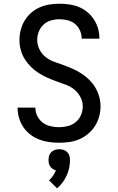

<svg xmlns="http://www.w3.org/2000/svg" viewBox="-20 -763 640 1037"><path d="M299 8Q271 8 243.5 4Q216 0 190.5 -10Q165 -20 143 -37Q121 -54 106 -76.5Q91 -99 83 -126Q75 -153 75 -180Q75 -181 75 -181.5Q75 -182 75 -182H171Q171 -182 171 -182Q171 -182 171 -181Q171 -158 181.5 -136.5Q192 -115 210.5 -101Q229 -87 252 -81.5Q275 -76 299 -76Q323 -76 346.5 -82Q370 -88 389 -103.5Q408 -119 417.5 -142Q427 -165 427 -189Q427 -215 414 -239.5Q401 -264 380 -280.5Q359 -297 334 -306Q309 -315 284 -324Q259 -333 234.5 -344Q210 -355 187.5 -369.5Q165 -384 146 -403Q127 -422 113 -445Q99 -468 92 -494Q85 -520 85 -546Q85 -574 92 -601Q99 -628 113 -651.5Q127 -675 148 -693.5Q169 -712 194 -723Q219 -734 246.5 -738.5Q274 -743 301 -743Q328 -743 355 -739Q382 -735 406.5 -725Q431 -715 452 -697.5Q473 -680 487.5 -657.5Q502 -635 509.5 -609Q517 -583 517 -556Q517 -556 517 -555.5Q517 -555 517 -554H421Q421 -554 421 -554.5Q421 -555 421 -555Q421 -578 411.5 -599Q402 -620 385 -634Q368 -648 346 -653.5Q324 -659 301 -659Q278 -659 255 -652.5Q232 -646 215 -630Q198 -614 189.5 -592Q181 -570 181 -547Q181 -520 193.5 -495.5Q206 -471 227 -454.5Q248 -438 273.5 -429Q299 -420 324 -411Q349 -402 373.5 -391Q398 -380 420.5 -365.5Q443 -351 462 -332Q481 -313 494.5 -290.5Q508 -268 515.5 -242Q523 -216 523 -189Q523 -161 515.5 -133.5Q508 -106 493 -82.5Q478 -59 456 -40.5Q434 -22 408.5 -11Q383 0 355 4Q327 8 299 8ZM288 254 245 211Q257 200 266.5 186Q276 172 282 157Q273 155 265 149.5Q257 144 251.5 136.5Q246 129 244 119.5Q242 110 242 101Q242 89 245.5 77.5Q249 66 257.5 58Q266 50 277 46.5Q288 43 300 43Q312 43 323 46.5Q334 50 342.5 58Q351 66 354.5 77.5Q358 89 358 101Q358 123 353.5 144Q349 165 340 185Q331 205 318 222.5Q305 240 288 254Z"/></svg>

Font: Iosevka Custom Medium Extended
Style: Regular
Weight: 500
Width: 7
Monospace: yes
Designer: Belleve Invis
Foundry: Belleve Invis
Version: Version 11.2.4; ttfautohint (v1.8.4)